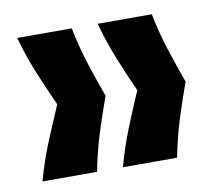

<svg xmlns="http://www.w3.org/2000/svg" viewBox="-52 -512 548 489"><g transform="rotate(-10 222.0 -267.5)"><path d="M369 -82H229Q243 -133 261.5 -179Q280 -225 299 -269Q279 -313 261 -358Q243 -403 229 -453H369Q379 -403 393.5 -358Q408 -313 424 -269Q408 -225 393.5 -179Q379 -133 369 -82ZM162 -82H21Q35 -133 54 -179Q73 -225 92 -269Q72 -313 53.5 -358Q35 -403 21 -453H162Q172 -403 186.5 -358Q201 -313 217 -269Q201 -225 186.5 -179Q172 -133 162 -82Z"/></g></svg>

Font: Bricolage Grotesque 36pt SemiCondensed
Style: Bold
Weight: 700
Width: 4
Designer: Mathieu Triay
Foundry: Atelier Triay
Version: Version 1.001;gftools[0.9.33.dev8+g029e19f]